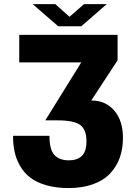

<svg xmlns="http://www.w3.org/2000/svg" viewBox="-20 -908 682 940"><path d="M140.1 -887.7H251L320.3 -825.7L391.1 -887.7H502.4L377.9 -779.3H265.1ZM315.4 12.7Q253.4 12.7 205.3 -1.5Q157.2 -15.6 127.2 -39.1Q97.2 -62.5 78.1 -95.9Q59.1 -129.4 51.5 -164.6Q43.9 -199.7 43.9 -241.2V-243.2H222.2V-241.2Q222.2 -175.8 246.3 -149.4Q270.5 -123 317.4 -123Q357.9 -123 380.6 -144.5Q403.3 -166 403.3 -217.3Q403.3 -273.4 372.8 -296.1Q342.3 -318.8 260.7 -318.8H201.7L377.9 -602.5H74.2V-737.3H555.7V-612.8L426.8 -416Q497.6 -416 539.8 -366.2Q582 -316.4 582 -233.4Q582 -180.2 566.4 -136.2Q550.8 -92.3 519 -58.6Q487.3 -24.9 435.5 -6.1Q383.8 12.7 315.4 12.7Z"/></svg>

Font: Epilogue ExtraBold
Style: Regular
Weight: 800
Designer: Tyler Finck
Foundry: Etcetera Type Co
Version: Version 2.112